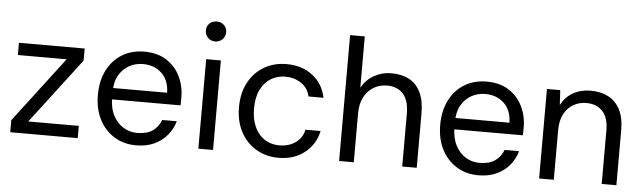

<svg xmlns="http://www.w3.org/2000/svg" viewBox="-47 -907 3661 1094"><g transform="rotate(5 1783.0 -359.5)"><path d="M36 0V-69L320 -442H41V-512H417V-443L133 -70H422V0Z M756 12Q686 12 631.5 -21.5Q577 -55 546 -115Q515 -175 515 -256Q515 -337 546 -397.5Q577 -458 631.5 -491Q686 -524 758 -524Q833 -524 884.5 -491Q936 -458 963 -403Q990 -348 990 -283Q990 -273 990 -262Q990 -251 989 -237H578V-302H907Q905 -375 862.5 -414Q820 -453 756 -453Q714 -453 678 -433.5Q642 -414 619.5 -375.5Q597 -337 597 -279V-251Q597 -187 619.5 -144.5Q642 -102 678 -80.5Q714 -59 756 -59Q811 -59 844 -81.5Q877 -104 893 -145H976Q963 -100 933.5 -64.5Q904 -29 859.5 -8.5Q815 12 756 12Z M1112 0V-512H1196V0ZM1154 -617Q1129 -617 1112.5 -633.5Q1096 -650 1096 -675Q1096 -700 1112.5 -715.5Q1129 -731 1154 -731Q1178 -731 1195 -715.5Q1212 -700 1212 -675Q1212 -650 1195 -633.5Q1178 -617 1154 -617Z M1571 12Q1499 12 1442.5 -21.5Q1386 -55 1354 -115.5Q1322 -176 1322 -256Q1322 -337 1354 -397Q1386 -457 1442.5 -490.5Q1499 -524 1571 -524Q1660 -524 1720.5 -477Q1781 -430 1797 -351H1711Q1701 -399 1661.5 -425.5Q1622 -452 1570 -452Q1525 -452 1488.5 -430Q1452 -408 1430 -364.5Q1408 -321 1408 -256Q1408 -208 1420.5 -171Q1433 -134 1455 -109Q1477 -84 1506.5 -71.5Q1536 -59 1570 -59Q1605 -59 1634.5 -71Q1664 -83 1684 -106Q1704 -129 1711 -161H1797Q1781 -84 1720.5 -36Q1660 12 1571 12Z M1917 0V-720H2001V-427Q2027 -473 2072 -498.5Q2117 -524 2170 -524Q2230 -524 2272.5 -501.5Q2315 -479 2338 -431.5Q2361 -384 2361 -312V0H2278V-303Q2278 -377 2245 -414.5Q2212 -452 2152 -452Q2111 -452 2076.5 -432Q2042 -412 2021.5 -373.5Q2001 -335 2001 -279V0Z M2714 12Q2644 12 2589.5 -21.5Q2535 -55 2504 -115Q2473 -175 2473 -256Q2473 -337 2504 -397.5Q2535 -458 2589.5 -491Q2644 -524 2716 -524Q2791 -524 2842.5 -491Q2894 -458 2921 -403Q2948 -348 2948 -283Q2948 -273 2948 -262Q2948 -251 2947 -237H2536V-302H2865Q2863 -375 2820.5 -414Q2778 -453 2714 -453Q2672 -453 2636 -433.5Q2600 -414 2577.5 -375.5Q2555 -337 2555 -279V-251Q2555 -187 2577.5 -144.5Q2600 -102 2636 -80.5Q2672 -59 2714 -59Q2769 -59 2802 -81.5Q2835 -104 2851 -145H2934Q2921 -100 2891.5 -64.5Q2862 -29 2817.5 -8.5Q2773 12 2714 12Z M3061 0V-512H3137L3142 -427Q3165 -473 3209 -498.5Q3253 -524 3310 -524Q3369 -524 3412 -501.5Q3455 -479 3479 -432.5Q3503 -386 3503 -315V0H3419V-306Q3419 -379 3385 -415.5Q3351 -452 3291 -452Q3251 -452 3217.5 -432.5Q3184 -413 3164.5 -375.5Q3145 -338 3145 -283V0Z"/></g></svg>

Font: DM Sans 12pt
Style: Regular
Weight: 400
Version: Version 4.004;gftools[0.9.30]